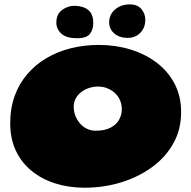

<svg xmlns="http://www.w3.org/2000/svg" viewBox="-20 -801 870 874"><path d="M365.5 53.5Q293.5 53.5 231.8 34Q170 14.5 124 -23Q78 -60.5 52.2 -115Q26.5 -169.5 26.5 -239.5Q26.5 -308.5 47 -364.8Q67.5 -421 104.8 -464.2Q142 -507.5 192.5 -537Q243 -566.5 303.2 -581.5Q363.5 -596.5 429.5 -596.5Q506 -596.5 573.8 -575.8Q641.5 -555 693.5 -515.5Q745.5 -476 775 -419.2Q804.5 -362.5 804.5 -290.5Q804.5 -211 768.5 -147.2Q732.5 -83.5 670.2 -38.8Q608 6 529.2 29.8Q450.5 53.5 365.5 53.5ZM415 -206Q458 -206 484.5 -220.5Q511 -235 522.8 -257.2Q534.5 -279.5 534.5 -303Q534.5 -325.5 526.5 -344.2Q518.5 -363 503.5 -377Q488.5 -391 469 -399Q449.5 -407 426.5 -407Q405.5 -407 385.5 -400.5Q365.5 -394 349.8 -382Q334 -370 324.8 -352.8Q315.5 -335.5 315.5 -315Q315.5 -293.5 323 -274.2Q330.5 -255 343.8 -239.5Q357 -224 375.2 -215Q393.5 -206 415 -206ZM331 -627Q281.5 -627 259 -648Q236.5 -669 236.5 -697.5Q236.5 -737 262.8 -755.8Q289 -774.5 316.5 -774.5Q339 -774.5 359.2 -768Q379.5 -761.5 392 -744.5Q404.5 -727.5 404.5 -696Q404.5 -667 389.5 -647Q374.5 -627 331 -627ZM560.5 -628.5Q524 -628.5 500.5 -648.5Q477 -668.5 477 -699Q477 -735 504 -758Q531 -781 570.5 -781Q606.5 -781 624 -759.5Q641.5 -738 641.5 -710.5Q641.5 -676.5 619.5 -652.5Q597.5 -628.5 560.5 -628.5Z"/></svg>

Font: Gluten ExtraBold
Style: Regular
Weight: 800
Designer: Tyler Finck
Foundry: Etcetera Type Company
Version: Version 1.300